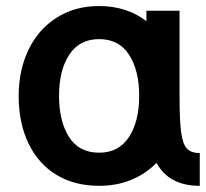

<svg xmlns="http://www.w3.org/2000/svg" viewBox="-20 -598 680 634"><path d="M639.6 -92.7V15.6Q537.5 15.6 496.9 -60.4Q461.5 -24 413.5 -4.2Q365.6 15.6 307.3 15.6Q226 15.6 166.1 -20.8Q106.3 -57.3 74 -124.5Q41.7 -191.7 41.7 -281.2Q41.7 -366.7 74.5 -434.4Q107.3 -502.1 167.7 -540.1Q228.1 -578.1 307.3 -578.1Q397.9 -578.1 463.5 -528.1V-562.5H572.9V-280.2Q572.9 -200 578.1 -161.5Q583.3 -122.9 596.9 -107.8Q610.4 -92.7 639.6 -92.7ZM439.6 -281.2Q439.6 -365.6 406.2 -417.2Q372.9 -468.8 307.3 -468.8Q242.7 -468.8 208.9 -417.7Q175 -366.7 175 -281.2Q175 -197.9 207.8 -145.8Q240.6 -93.8 307.3 -93.8Q371.9 -93.8 405.7 -145.3Q439.6 -196.9 439.6 -281.2Z"/></svg>

Font: Vladivostok Bold
Style: Regular
Weight: 700
Width: 4
Designer: Michael Sharanda
Foundry: Michael Sharanda
Version: Version 1.005